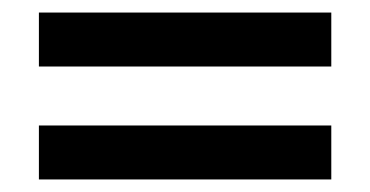

<svg xmlns="http://www.w3.org/2000/svg" viewBox="-20 -383 590 306"><path d="M42 -363H508V-277H42ZM42 -183H508V-97H42Z"/></svg>

Font: Ysabeau SC
Style: Bold
Weight: 700
Designer: Christian Thalmann (Catharsis Fonts)
Version: Version 0.003